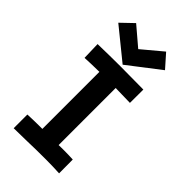

<svg xmlns="http://www.w3.org/2000/svg" viewBox="-265 -964 1047 1047"><g transform="rotate(45 259.0 -440.5)"><path d="M240.7 -663.6 62 -808.6 132.3 -876 240.7 -783.7 357.9 -881.8 425.3 -805.7ZM64.5 -646.5Q159.7 -648.9 236.8 -648.9Q296.9 -648.9 416.5 -647.5L416 -544.4Q384.3 -544.4 354.7 -545.7Q325.2 -546.9 303.7 -546.9V-106.9Q314.5 -106.9 322.8 -107.2Q331.1 -107.4 343.8 -107.4Q380.4 -107.4 414.1 -105.5L414.6 0.5Q364.7 -2.4 312 -2.4Q301.3 -2.4 276.4 -2.2Q251.5 -2 236.3 -2Q223.1 -2 165.8 -0.2Q108.4 1.5 65.4 1.5V-104Q117.2 -106.4 153.3 -106.4H178.7V-546.4Q109.4 -545.4 67.4 -543Z"/></g></svg>

Font: Fantasque Sans Mono
Style: Bold
Weight: 700
Monospace: yes
Designer: Jany Belluz
Version: Version 1.8.0 ; ttfautohint (v1.8.2)